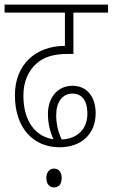

<svg xmlns="http://www.w3.org/2000/svg" viewBox="-20 -642 491 837"><path d="M239 0C336 0 397 -59 397 -148C397 -215 363 -268 296 -268C228 -268 189 -213 189 -146C189 -105 197 -71 213 -35C135 -46 82 -113 82 -225C82 -285 102 -332 139 -365C171 -393 212 -407 277 -407H300V-587H451V-622H0V-587H263V-442C139 -442 45 -364 45 -227C45 -83 126 0 239 0ZM225 -140C225 -196 251 -234 296 -234C338 -234 361 -202 361 -147C361 -83 321 -37 249 -34C235 -63 225 -98 225 -140ZM182 134C182 161 197 175 215 175C235 175 249 162 249 134C249 109 236 93 216 93C196 93 182 108 182 134Z"/></svg>

Font: Noto Sans Condensed ExtraLight
Style: Regular
Weight: 200
Width: 3
Designer: Monotype Design Team
Foundry: Monotype Imaging Inc.
Version: Version 2.013